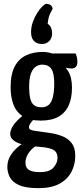

<svg xmlns="http://www.w3.org/2000/svg" viewBox="-20 -779 430 995"><path d="M179 196Q112 196 77 179.5Q42 163 30 137.5Q18 112 18 86Q18 51 38 21.5Q58 -8 89.5 -30Q121 -52 156 -63L188 -36Q170 -28 152 -12.5Q134 3 123 23Q112 43 112 64Q112 79 118.5 90Q125 101 141.5 107Q158 113 188 113Q237 113 257.5 89Q278 65 278 41Q278 20 269 8Q260 -4 235.5 -10.5Q211 -17 164 -20Q125 -23 95 -31Q65 -39 48.5 -53Q32 -67 33 -87Q34 -103 43.5 -120.5Q53 -138 71.5 -156.5Q90 -175 116 -193L171 -175Q167 -173 157 -163Q147 -153 138.5 -141Q130 -129 130 -118Q130 -105 161 -101Q192 -97 238 -90Q279 -84 308 -71Q337 -58 353.5 -34.5Q370 -11 370 29Q370 74 350 112Q330 150 288.5 173Q247 196 179 196ZM191 -154Q131 -154 97 -177Q63 -200 49 -239Q35 -278 35 -326Q35 -394 56 -434Q77 -474 115 -492Q153 -510 202 -510Q215 -510 231 -507Q247 -504 261 -498L279 -458Q312 -444 332.5 -411.5Q353 -379 353 -325Q353 -272 336.5 -234Q320 -196 284.5 -175Q249 -154 191 -154ZM196 -223Q218 -223 232.5 -235.5Q247 -248 254 -276Q261 -304 261 -348Q261 -400 246 -422Q231 -444 199 -444Q180 -444 164.5 -433Q149 -422 140 -397Q131 -372 131 -329Q131 -294 136.5 -270Q142 -246 155.5 -234.5Q169 -223 196 -223ZM351 -424Q336 -424 314 -429.5Q292 -435 270.5 -443Q249 -451 234.5 -456.5Q220 -462 220 -462L216 -502H372Q375 -495 378 -484.5Q381 -474 381 -458Q381 -440 372.5 -432Q364 -424 351 -424ZM220 -759Q232 -759 241 -753.5Q250 -748 253 -734Q237 -706 233 -690.5Q229 -675 227 -656Q240 -647 245 -634.5Q250 -622 250 -605Q250 -582 235.5 -566.5Q221 -551 198 -551Q171 -551 156 -566.5Q141 -582 141 -612Q141 -640 150.5 -666Q160 -692 173.5 -713Q187 -734 200 -746.5Q213 -759 220 -759Z"/></svg>

Font: Yanone Kaffeesatz Medium
Style: Regular
Weight: 500
Designer: Yanone (Cyrillic: Daniel Pouzeot, Huerta Tipografica, and Cyreal)
Foundry: Yanone
Version: Version 2.003